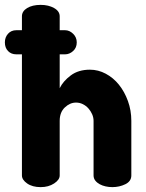

<svg xmlns="http://www.w3.org/2000/svg" viewBox="-44 -768 599 788"><path d="M-24 -594Q-24 -615 -11 -629.5Q2 -644 23 -644H46V-701Q46 -722 67.5 -735Q89 -748 123 -748Q155 -748 178 -735Q201 -722 201 -701V-644H223Q241 -644 256 -629.5Q271 -615 271 -594Q271 -572 256 -558.5Q241 -545 223 -545H201V-406Q215 -435 246.5 -458.5Q278 -482 325 -482Q359 -482 390 -465.5Q421 -449 444 -420.5Q467 -392 481 -353.5Q495 -315 495 -272V-48Q495 -24 470.5 -12Q446 0 417 0Q403 0 389.5 -3Q376 -6 365 -12Q354 -18 347 -27Q340 -36 340 -48V-272Q340 -286 334 -299.5Q328 -313 318.5 -323.5Q309 -334 296 -340.5Q283 -347 268 -347Q243 -347 222 -327Q201 -307 201 -272V-48Q201 -30 178 -15Q155 0 123 0Q89 0 67.5 -15Q46 -30 46 -48V-545H23Q2 -545 -11 -558.5Q-24 -572 -24 -594Z"/></svg>

Font: AkaAcidDosis
Style: ExtraBold
Weight: 800
Designer: Edgar Tolentino, Pablo Impallari, Igino Marini, Aka-Acid
Foundry: Edgar Tolentino, Pablo Impallari, Igino Marini, Aka-Acid
Version: Version 1.007